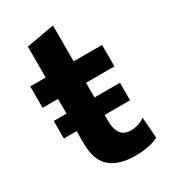

<svg xmlns="http://www.w3.org/2000/svg" viewBox="-174 -774 771 873"><g transform="rotate(-30 211.0 -337.5)"><path d="M32.5 -217.5V-309.5H99.5V-386.5H18.5V-499H99.5V-661L246.5 -687.5V-499H395.5V-386.5H246.5V-309.5H380V-217.5H246.5V-189Q246.5 -143 263.2 -119.8Q280 -96.5 318 -96.5Q333.5 -96.5 352.8 -102Q372 -107.5 389.5 -120L398 -11.5Q379 0.5 344.5 7Q310 13.5 275 13.5Q192 13.5 145.8 -25Q99.5 -63.5 99.5 -154.5V-217.5Z"/></g></svg>

Font: Heraclito
Style: Bold
Weight: 700
Designer: Kostas Bartsokas (font) & Cristiano Sobral (main changes)
Foundry: Kostas Bartsokas (font) & Cristiano Sobral (main changes)
Version: Version 1.00;July 8, 2020;FontCreator 13.0.0.2655 64-bit